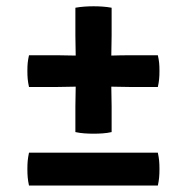

<svg xmlns="http://www.w3.org/2000/svg" viewBox="-20 -576 580 596"><path d="M70 -404.5H158Q172.5 -404.5 186.8 -404Q201 -403.5 215 -403.5Q215 -418.5 214.5 -434Q214 -449.5 214 -465V-552Q228 -554.5 242.2 -555.5Q256.5 -556.5 270.5 -556.5Q285 -556.5 299 -555.5Q313 -554.5 326.5 -552V-465Q326.5 -449.5 326 -434Q325.5 -418.5 325.5 -403.5Q339.5 -404 353.5 -404.2Q367.5 -404.5 382.5 -404.5H470Q473 -391 474 -380.8Q475 -370.5 475 -356Q475 -341.5 474 -330.8Q473 -320 470 -306H382.5Q367.5 -306 353.5 -306.5Q339.5 -307 325.5 -307Q325.5 -292.5 326 -277.2Q326.5 -262 326.5 -247V-166Q313 -163 299 -162Q285 -161 270.5 -161Q256.5 -161 242.2 -162Q228 -163 214 -166V-247Q214 -262 214.5 -277.2Q215 -292.5 215 -307Q201 -307 186.8 -306.5Q172.5 -306 158 -306H70Q67 -320 66 -330.8Q65 -341.5 65 -356Q65 -370.5 66 -380.8Q67 -391 70 -404.5ZM70 0Q67 -14 66 -25.5Q65 -37 65 -51Q65 -66 66 -76.8Q67 -87.5 70 -102H470Q473 -87.5 474 -76.8Q475 -66 475 -51Q475 -37 474 -25.5Q473 -14 470 0Z"/></svg>

Font: Signika SC SemiBold
Style: Regular
Weight: 600
Designer: Anna Giedryś
Foundry: Anna Giedryś
Version: Version 2.000; ttfautohint (v1.8.3) -l 8 -r 50 -G 200 -x 9 -